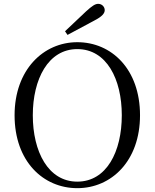

<svg xmlns="http://www.w3.org/2000/svg" viewBox="-20 -965 807 1001"><path d="M319 -802 332 -783C378 -808 425 -833 472 -858C513 -879 526 -896 526 -912C526 -930 511 -945 492 -945C476 -945 460 -934 429 -906C395 -874 357 -838 319 -802ZM383 16C561 16 710 -126 710 -364C710 -605 561 -745 383 -745C206 -745 56 -601 56 -364C56 -123 206 16 383 16ZM383 -18C231 -18 151 -175 151 -364C151 -552 231 -709 383 -709C536 -709 615 -552 615 -364C615 -175 536 -18 383 -18Z"/></svg>

Font: Noto Serif CJK TC
Style: Regular
Weight: 400
Designer: Ryoko NISHIZUKA 西塚涼子 (kana & ideographs); Frank Grießhammer (Latin, Greek & Cyrillic); Wenlong ZHANG 张文龙 (bopomofo); San
Foundry: Adobe
Version: Version 2.001;hotconv 1.1.0;makeotfexe 2.6.0